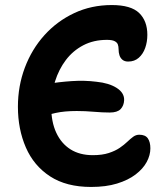

<svg xmlns="http://www.w3.org/2000/svg" viewBox="-20 -731 660 761"><path d="M341 10Q243 10 178.5 -32Q114 -74 82.5 -146.5Q51 -219 51 -308Q51 -390 78.5 -463Q106 -536 156 -591.5Q206 -647 274 -679Q342 -711 423 -711Q499 -711 531.5 -679.5Q564 -648 564 -593Q564 -565 555.5 -541Q547 -517 530 -502Q513 -487 488 -487Q474 -487 465.5 -494Q457 -501 453.5 -512Q450 -523 450 -536Q450 -547 447 -555Q444 -563 434 -568Q424 -573 404 -573Q351 -573 310 -551.5Q269 -530 241 -493Q213 -456 198 -408Q183 -360 183 -308Q183 -248 203 -205Q223 -162 259.5 -139Q296 -116 348 -116Q385 -116 411 -124.5Q437 -133 454.5 -145Q472 -157 484.5 -169Q497 -181 508 -189Q519 -197 532 -197Q556 -197 566 -182.5Q576 -168 576 -143Q576 -116 561.5 -89Q547 -62 517.5 -39.5Q488 -17 444 -3.5Q400 10 341 10ZM93 -259 83 -379Q119 -390 165.5 -398Q212 -406 263.5 -409.5Q315 -413 362 -407Q412 -402 442.5 -382.5Q473 -363 472 -334Q471 -312 458 -298.5Q445 -285 415 -285Q386 -285 352 -288Q318 -291 284 -291Q236 -291 201.5 -283.5Q167 -276 140.5 -267.5Q114 -259 93 -259Z"/></svg>

Font: Shantell Sans SemiBold
Style: Regular
Weight: 600
Designer: Stephen Nixon, Anya Danilova, Shantell Martin
Foundry: Arrow Type
Version: Version 1.011;[c5ecc13dd]